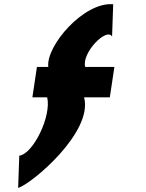

<svg xmlns="http://www.w3.org/2000/svg" viewBox="-20 -776 722 947"><path d="M394.7 -296C440.8 -124.6 136 131 69.5 151L75 -8C144.3 -17.3 234.7 -204.2 212.7 -296H139.7L162.2 -446H218.2C205.6 -548.4 392.6 -767.9 538.3 -755L532.8 -596C505.7 -642.3 381.4 -514.7 400.2 -446H544.2L521.7 -296Z"/></svg>

Font: Hussar
Style: BdOpOblOne
Weight: 700
Foundry: Cannot Into Space Fonts
Version: Version 2.00